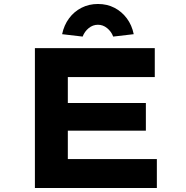

<svg xmlns="http://www.w3.org/2000/svg" viewBox="-20 -941 932 961"><path d="M154.7 0V-700H754.7V-555.2H319.5V-144.8H765.1V0ZM242.7 -286.9V-425.4H710.1V-286.9ZM393.6 -757.9 290.9 -769.9Q300.4 -815.1 325.5 -849Q350.6 -883 387.8 -902Q425.1 -921.1 470.1 -921.1Q516.1 -921.1 552.8 -902Q589.6 -883 614.9 -849Q640.2 -815.1 649.3 -769.9L546.6 -757.9Q536.8 -783.5 516.1 -800.3Q495.4 -817.1 470.1 -817.1Q444.8 -817.1 424.1 -800.3Q403.4 -783.5 393.6 -757.9Z"/></svg>

Font: Lexend Tera
Style: Regular
Weight: 400
Designer: Bonnie Shaver-Troup, Thomas Jockin
Foundry: Lexend
Version: Version 1.007